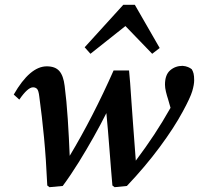

<svg xmlns="http://www.w3.org/2000/svg" viewBox="-20 -768 825 796"><path d="M176 1Q171 -109 162.5 -198Q154 -287 143 -367Q140 -393 133.5 -399.5Q127 -406 117 -406Q95 -406 60 -355L37 -376Q104 -493 174 -493Q209 -493 226 -473.5Q243 -454 248 -412Q256 -351 261 -274Q266 -197 269 -122Q317 -202 362.5 -290.5Q408 -379 451 -476H515Q517 -460 519.5 -425Q522 -390 525 -346Q528 -302 531.5 -255.5Q535 -209 538 -168.5Q541 -128 543 -102Q585 -158 619 -209.5Q653 -261 687 -321L677 -356Q672 -371 668 -387.5Q664 -404 664 -417Q664 -458 685.5 -476.5Q707 -495 737 -495Q750 -494 759.5 -490Q769 -486 775 -481Q780 -473 782.5 -463Q785 -453 785 -435Q785 -417 777 -390Q769 -363 738 -306Q702 -239 642 -158Q582 -77 506 3L455 8L446 1Q444 -20 441 -58Q438 -96 434.5 -140.5Q431 -185 427.5 -227.5Q424 -270 421 -299Q398 -253 368.5 -200.5Q339 -148 306.5 -95.5Q274 -43 240 3L185 8ZM611 -545 500 -660 355 -545 331 -572 491 -748H539L642 -569Z"/></svg>

Font: Source Serif Pro SemiBold
Style: Italic
Weight: 600
Italic angle: -12°
Designer: Frank Grießhammer
Foundry: Adobe Systems Incorporated
Version: Version 3.001;hotconv 1.0.111;makeotfexe 2.5.65597